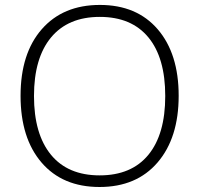

<svg xmlns="http://www.w3.org/2000/svg" viewBox="-20 -745 804 775"><path d="M186 -593.8Q117.2 -510.7 117.2 -357.4Q117.2 -204.1 185.5 -120.6Q253.9 -37.1 382.3 -37.1Q510.7 -37.1 578.9 -120.1Q647 -203.1 647 -357.4Q647 -511.7 578.9 -594.2Q510.7 -676.8 382.8 -676.8Q254.9 -676.8 186 -593.8ZM616.7 -626.7Q701.2 -528.3 701.2 -358.4Q701.2 -188.5 616.2 -89.4Q531.2 9.8 381.8 9.8Q232.4 9.8 147.7 -88.9Q63 -187.5 63 -358.4Q63 -529.3 148.7 -627.2Q234.4 -725.1 383.3 -725.1Q532.2 -725.1 616.7 -626.7Z"/></svg>

Font: OpenSans-Light
Style: Regular
Weight: 300
Foundry: Ascender Corporation
Version: Version 1.10